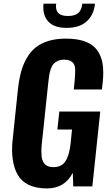

<svg xmlns="http://www.w3.org/2000/svg" viewBox="-20 -1034 607 1065"><path d="M350.1 -879.4Q279.8 -878.9 247.6 -915Q220.2 -944.8 220.2 -994.1Q220.2 -1003.4 221.2 -1013.7H291.5Q290.5 -1006.3 290.5 -1000Q290.5 -974.6 303.2 -961.9Q318.8 -945.3 356.9 -945.3Q394.5 -945.3 413.8 -961.7Q433.1 -978 436.5 -1013.7H506.8Q500.5 -951.2 460.7 -915.3Q420.9 -879.4 350.1 -879.4ZM240.2 11.2Q180.7 11.2 139.6 -8.5Q98.6 -28.3 78.1 -64.5Q57.1 -101.6 50.3 -153.3Q46.9 -177.7 46.9 -204.1Q46.9 -234.9 51.3 -269.5L79.1 -535.6Q85 -590.3 96.4 -633.3Q107.9 -676.3 128.4 -711.9Q148.9 -747.6 178.2 -771Q207.5 -794.4 249.5 -807.1Q291.5 -819.8 345.2 -819.8Q408.7 -819.8 451.7 -804Q494.6 -788.1 518.1 -756.6Q541.5 -725.1 548.8 -682.6Q552.7 -659.2 552.7 -630.9Q552.7 -608.4 550.3 -582.5L545.4 -537.6H389.2L394.5 -589.8Q397 -619.1 397 -641.6Q397 -645.5 397 -649.4Q396.5 -674.8 381.6 -689Q366.7 -703.1 335 -703.1Q314.5 -703.1 299.6 -695.8Q284.7 -688.5 275.9 -678.2Q267.1 -668 261.2 -649.7Q255.4 -631.3 252.9 -616.5Q250.5 -601.6 248 -577.6L211.4 -231.4Q209.5 -210.4 209.5 -192.4Q210 -178.2 210.9 -166Q213.9 -138.2 229.7 -122.6Q245.6 -106.9 276.4 -106.9Q322.3 -106.9 343.5 -140.4Q364.7 -173.8 371.6 -237.8L379.4 -315.4H298.3L309.1 -415.5H536.1L492.2 0H386.2L383.8 -75.7Q338.9 11.2 240.2 11.2Z"/></svg>

Font: Oswald
Style: Demi-Bold
Weight: 600
Designer: Vernon Adams
Foundry: Vernon Adams
Version: 3.0; ttfautohint (v0.94.23-7a4d-dirty) -l 8 -r 50 -G 200 -x 